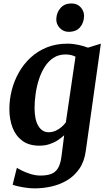

<svg xmlns="http://www.w3.org/2000/svg" viewBox="-20 -814 608 1086"><path d="M465.5 37.5Q457.5 99.5 428.5 141Q399.5 182.5 358 206.8Q316.5 231 269.2 241.2Q222 251.5 176.5 251.5Q153 251.5 128 248Q103 244.5 82.2 239.8Q61.5 235 51.5 230.5L75.5 135Q83 140.5 104 151Q125 161.5 153 170.2Q181 179 209 179Q245.5 179 269.8 169.8Q294 160.5 308.2 136.8Q322.5 113 328 69L343 -49Q327 -34 306.2 -20.5Q285.5 -7 259.5 1.5Q233.5 10 203 10Q143.5 10 106 -18Q68.5 -46 50.8 -92.8Q33 -139.5 33 -197Q33 -250.5 46.5 -303.8Q60 -357 86.8 -404.2Q113.5 -451.5 153.2 -488.2Q193 -525 245 -546Q297 -567 362 -567Q392.5 -567 424.5 -560Q456.5 -553 477.5 -544.5L550.5 -567ZM407 -493.5Q395.5 -499.5 380.8 -502.8Q366 -506 350.5 -506Q312 -506 283 -487.2Q254 -468.5 233.5 -436.5Q213 -404.5 200.2 -365Q187.5 -325.5 181.5 -283.2Q175.5 -241 175.5 -202.5Q175.5 -170.5 180.8 -145.2Q186 -120 196.5 -102.2Q207 -84.5 221.8 -75.2Q236.5 -66 255 -66Q275.5 -66 293.8 -74Q312 -82 327 -94.8Q342 -107.5 352.5 -122ZM368 -634Q338.5 -634 317.8 -656Q297 -678 298.5 -707.5Q300 -744 322.8 -769.2Q345.5 -794.5 384 -794.5Q417 -794.5 436.2 -773Q455.5 -751.5 455.5 -724Q455 -686 433 -660Q411 -634 368 -634Z"/></svg>

Font: Merriweather 20pt
Style: Bold Italic
Weight: 700
Italic angle: -7.8°
Version: Version 2.101